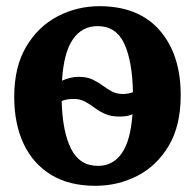

<svg xmlns="http://www.w3.org/2000/svg" viewBox="-20 -590 630 621"><path d="M26 -276.5Q26 -374 64.8 -439.2Q103.5 -504.5 166.5 -537.2Q229.5 -570 301.5 -570Q428.5 -570 496.5 -491.8Q564.5 -413.5 564.5 -282.5Q564.5 -183 525.5 -118Q486.5 -53 423.8 -21Q361 11 288.5 11Q204 11 145.5 -24.5Q87 -60 56.5 -124.8Q26 -189.5 26 -276.5ZM234.5 -341.5Q261 -341.5 279 -333Q297 -324.5 311.8 -313.5Q326.5 -302.5 341.8 -294.2Q357 -286 378 -286Q387.5 -286 395.8 -287.8Q404 -289.5 410 -292Q408 -392.5 381.8 -449Q355.5 -505.5 295.5 -505.5Q245 -505.5 215.5 -462.5Q186 -419.5 180.5 -329Q192.5 -334.5 206 -338Q219.5 -341.5 234.5 -341.5ZM297 -53.5Q345.5 -53.5 374 -94.5Q402.5 -135.5 408.5 -221Q401.5 -216.5 390.2 -214.8Q379 -213 366.5 -213Q339 -213 320 -221.5Q301 -230 285.8 -241.5Q270.5 -253 254.8 -261.5Q239 -270 218 -270Q195 -270 179.5 -263Q182 -164 209.8 -108.8Q237.5 -53.5 297 -53.5Z"/></svg>

Font: Merriweather
Style: Bold
Weight: 700
Designer: Eben Sorkin
Foundry: Eben Sorkin
Version: Version 2.100; ttfautohint (v1.7.19-72a1) -l 8 -r 50 -G 200 